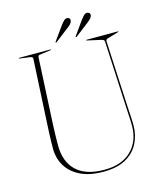

<svg xmlns="http://www.w3.org/2000/svg" viewBox="-124 -933 886 1041"><g transform="rotate(-15 318.5 -413.0)"><path d="M536 -288 517.5 -665Q517 -669 514.5 -672.5Q512 -676 499.5 -679L423.5 -696Q420.5 -697 420.5 -698Q420.5 -700 423.5 -700H598.5Q601.5 -700 601.5 -698Q601.5 -696.5 595.5 -695L534.5 -677Q529.5 -675.5 527.2 -671.2Q525 -667 525.5 -663L544 -293Q545.5 -266 547.2 -239.5Q549 -213 549 -186Q549 -130.5 525.2 -84.8Q501.5 -39 452.8 -12Q404 15 328 15Q250.5 15 198.5 -10.5Q146.5 -36 120.5 -79.5Q94.5 -123 94.5 -177Q94.5 -192 95 -215.8Q95.5 -239.5 96.5 -263.8Q97.5 -288 98.5 -305L118 -676Q118.5 -686 104 -688L45 -696Q42 -697 42 -698Q42 -700 45 -700H220Q223 -700 223 -698Q223 -697 220 -696L161 -688Q153 -687 150.2 -684.5Q147.5 -682 147 -673L128.5 -308Q126.5 -270.5 126 -239.2Q125.5 -208 125.5 -187Q125.5 -94.5 178.5 -44.2Q231.5 6 336 6Q433 6 486.8 -47Q540.5 -100 540.5 -186Q540.5 -211.5 538.8 -239.2Q537 -267 536 -288ZM312 -808Q323.5 -824 333.2 -833.2Q343 -842.5 353.5 -840.5Q369.5 -837.5 367 -822Q365 -812 358 -804.5Q351 -797 339.5 -788.5L263 -729.5Q259.5 -727.5 257.5 -729Q256.5 -731 259 -734ZM424.5 -808Q436 -824 445.8 -833.2Q455.5 -842.5 465.5 -840.5Q482 -837 479.5 -822Q477.5 -812 470.2 -804.5Q463 -797 452 -788.5L375.5 -729.5Q372 -727.5 370 -729Q369 -731 371.5 -734Z"/></g></svg>

Font: Fraunces 144pt Thin
Style: Regular
Weight: 100
Version: Version 1.000;[f99f86859]